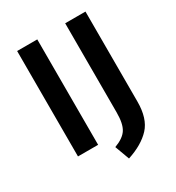

<svg xmlns="http://www.w3.org/2000/svg" viewBox="-198 -813 1002 1090"><g transform="rotate(-30 303.0 -268.0)"><path d="M213 0H81V-691H213ZM326 155 291 60Q351 38 373.5 2.5Q396 -33 396 -106V-691H529V-101Q529 10 476.5 66.5Q424 123 326 155Z"/></g></svg>

Font: Trujillo Medium
Style: Regular
Weight: 500
Designer: Fira Sans original fonts by bBox Type GmbH, Carrois Corporate GbR, & Edenspiekermann AG / Changes by Cristiano Sobral
Foundry: Fira Sans original fonts by bBox Type GmbH, Carrois Corporate GbR, & Edenspiekermann AG / Changes by Cristiano Sobral
Version: Version 4.301;October 17, 2021;FontCreator 14.0.0.2814 64-bi